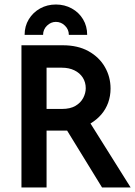

<svg xmlns="http://www.w3.org/2000/svg" viewBox="-20 -824 594 844"><path d="M74.3 0V-625H256.2Q322.2 -625 369.1 -599Q416 -572.9 441 -529.5Q466 -486.1 466 -434.7Q466 -402.1 455.6 -372.9Q445.1 -343.8 425.3 -320.8Q405.6 -297.9 377.8 -281.2L554.2 0H428.5L275 -250H184.7V0ZM184.7 -345.1H252.1Q288.9 -345.1 311.8 -358.7Q334.7 -372.2 345.8 -393.4Q356.9 -414.6 356.9 -436.1Q356.9 -462.5 343.8 -483Q330.6 -503.5 306.9 -514.9Q283.3 -526.4 252.1 -526.4H184.7ZM88.2 -670.8Q88.2 -709 106.6 -739.2Q125 -769.4 156.2 -786.8Q187.5 -804.2 225.7 -804.2Q263.9 -804.2 295.5 -786.8Q327.1 -769.4 345.1 -739.2Q363.2 -709 363.2 -670.8H282.6Q282.6 -694.4 265.6 -711.1Q248.6 -727.8 225.7 -727.8Q203.5 -727.8 186.5 -711.1Q169.4 -694.4 169.4 -670.8Z"/></svg>

Font: Afacad Flux SemiBold
Style: Regular
Weight: 600
Designer: Kristian Moeller
Foundry: Dicotype
Version: Version 1.100